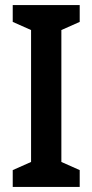

<svg xmlns="http://www.w3.org/2000/svg" viewBox="-20 -734 363 754"><path d="M293 0H30V-66L102 -98V-616L30 -648V-714H293V-648L221 -616V-98L293 -66Z"/></svg>

Font: Noto Sans Gujarati Condensed SemiBold
Style: Regular
Weight: 600
Width: 3
Designer: Jelle Bosma - Monotype Design Team, Universal Thirst
Foundry: Monotype Imaging Inc.
Version: Version 2.106; ttfautohint (v1.8.4.7-5d5b)